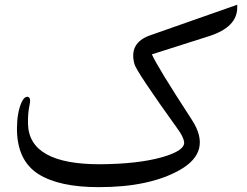

<svg xmlns="http://www.w3.org/2000/svg" viewBox="-20 -749 1017 790"><path d="M391.1 -73.2Q547.9 -74.2 646.5 -102.1Q744.1 -129.9 737.3 -166.5Q733.9 -186.5 712.9 -215.8Q541 -455.1 533.2 -485.4Q509.3 -572.3 597.2 -603.5L956.1 -729.5V-717.8Q956.1 -637.2 839.8 -600.1L605 -525.4Q625 -478 769.5 -255.9Q854 -126 720.2 -49.8Q594.2 21.5 385.3 21Q223.1 21 137.2 -33.2Q48.8 -90.3 49.8 -222.7Q50.3 -286.6 68.8 -328.1Q79.6 -352.1 94.2 -350.6Q108.9 -348.6 101.1 -314Q94.2 -282.2 95.2 -239.3Q99.1 -72.8 391.1 -73.2Z"/></svg>

Font: Gandom FD-WOL
Style: FD-WOL
Weight: 400
Foundry: DejaVu fonts team - Redesigned by Saber Rastikerdar - Based on Samim Font
Version: Version 0.6